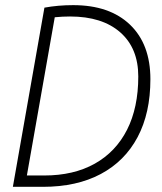

<svg xmlns="http://www.w3.org/2000/svg" viewBox="-20 -723 626 743"><path d="M29.8 0 151.9 -693.4Q204.6 -703.1 263.2 -703.1Q404.3 -703.1 483.2 -627.4Q562 -551.8 562 -416.5Q562 -285.6 512.5 -192.4Q462.9 -99.1 369.9 -49.6Q276.9 0 146 0ZM84 -43.9H150.9Q265.1 -43.9 346.7 -89.6Q428.2 -135.3 471.7 -220.9Q515.1 -306.6 515.1 -427.2Q515.1 -536.6 445.3 -597.9Q375.5 -659.2 251 -659.2Q221.7 -659.2 191.9 -656.2Z"/></svg>

Font: CaskaydiaCove NF ExtraLight
Style: Italic
Weight: 200
Italic angle: -10°
Designer: Aaron Bell
Foundry: Saja Typeworks
Version: Version 2111.001; VTT 6.35;Nerd Fonts 3.2.1